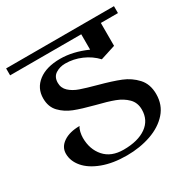

<svg xmlns="http://www.w3.org/2000/svg" viewBox="-155 -727 846 865"><g transform="rotate(-30 268.5 -294.0)"><path d="M425 -134Q425 -170 402 -193Q379 -216 344.5 -229Q310 -242 253 -256Q191 -272 154 -286.5Q117 -301 91 -328Q65 -355 65 -399Q65 -452 106.5 -484Q148 -516 220 -516Q286 -516 358 -484V-564H-12V-600H549V-564H460V-445L382 -420Q353 -451 312.5 -468.5Q272 -486 229 -486Q201 -486 179 -472Q157 -458 157 -427Q157 -400 176.5 -382Q196 -364 226 -353.5Q256 -343 308 -329Q375 -311 416 -294.5Q457 -278 486.5 -246Q516 -214 516 -162Q516 -106 481.5 -67Q447 -28 389.5 -8Q332 12 264 12Q192 12 138.5 -8Q85 -28 57 -61Q29 -94 29 -132Q29 -167 61 -188.5Q93 -210 145 -210Q138 -201 134.5 -185Q131 -169 131 -156Q131 -96 165.5 -57Q200 -18 264 -18Q339 -18 382 -48.5Q425 -79 425 -134Z"/></g></svg>

Font: Arya
Style: Regular
Weight: 400
Designer: Eduardo Rodriguez Tunni, Modular Infotech
Foundry: Eduardo Rodriguez Tunni, Modular Infotech
Version: Version 1.002